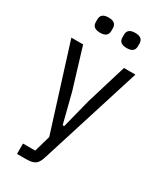

<svg xmlns="http://www.w3.org/2000/svg" viewBox="-227 -797 904 1075"><g transform="rotate(30 225.5 -259.0)"><path d="M356 -516H430L226 132Q220 152 213 165.5Q206 179 195.5 186.5Q185 194 170.5 197Q156 200 134 200H78V133H157L187 28L16 -516H92L171 -256L219 -67H229L277 -256ZM141 -620Q91 -620 91 -660V-678Q91 -718 141 -718Q191 -718 191 -678V-660Q191 -620 141 -620ZM313 -620Q263 -620 263 -660V-678Q263 -718 313 -718Q363 -718 363 -678V-660Q363 -620 313 -620Z"/></g></svg>

Font: IBM Plex Sans Cond
Style: Regular
Weight: 400
Width: 3
Designer: Mike Abbink, Paul van der Laan, Pieter van Rosmalen
Foundry: Bold Monday
Version: Version 1.3